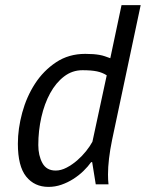

<svg xmlns="http://www.w3.org/2000/svg" viewBox="-20 -720 571 752"><path d="M419 -172Q411 -133 407 -99Q403 -65 403 -36Q403 -25 403.5 -16Q404 -7 405 2H355L341 -85H337Q325 -68 307 -50.5Q289 -33 267 -19Q245 -5 220.5 3.5Q196 12 170 12Q115 12 82.5 -28.5Q50 -69 50 -157Q50 -216 67 -278.5Q84 -341 117 -392Q150 -443 199.5 -476Q249 -509 314 -509Q332 -509 345 -508Q358 -507 369.5 -505Q381 -503 391 -499.5Q401 -496 412 -492L456 -700H531ZM198 -52Q219 -52 241 -63.5Q263 -75 282.5 -92Q302 -109 317.5 -128.5Q333 -148 342 -165L398 -425Q381 -436 359.5 -440.5Q338 -445 303 -445Q263 -445 231 -420.5Q199 -396 176.5 -355Q154 -314 142 -261Q130 -208 130 -152Q130 -111 146 -81.5Q162 -52 198 -52Z"/></svg>

Font: PT Sans
Style: Italic
Weight: 400
Italic angle: -12°
Designer: A.Korolkova, O.Umpeleva, V.Yefimov
Foundry: ParaType Ltd
Version: Version 2.003W OFL